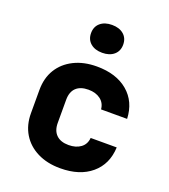

<svg xmlns="http://www.w3.org/2000/svg" viewBox="-145 -897 890 1011"><g transform="rotate(20 300.0 -391.5)"><path d="M309 10Q236 10 181 -17.5Q126 -45 96 -94.5Q66 -144 66 -210V-340Q66 -407 96 -456Q126 -505 181 -532.5Q236 -560 309 -560Q418 -560 483 -505Q548 -450 552 -355H406Q403 -390 376.5 -410Q350 -430 309 -430Q264 -430 240 -407Q216 -384 216 -340V-210Q216 -167 240 -143.5Q264 -120 309 -120Q350 -120 376.5 -139.5Q403 -159 406 -195H552Q548 -100 483 -45Q418 10 309 10ZM309 -637Q268 -637 243.5 -658Q219 -679 219 -715Q219 -751 243.5 -772Q268 -793 309 -793Q350 -793 374.5 -772Q399 -751 399 -715Q399 -679 374.5 -658Q350 -637 309 -637Z"/></g></svg>

Font: JetBrains Mono NL ExtraBold
Style: Regular
Weight: 800
Designer: Philipp Nurullin, Konstantin Bulenkov
Foundry: JetBrains
Version: Version 2.304; ttfautohint (v1.8.4.7-5d5b)